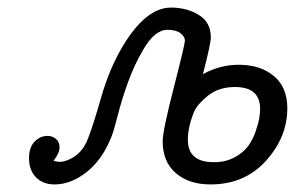

<svg xmlns="http://www.w3.org/2000/svg" viewBox="-20 -484 784 510"><path d="M57.1 -64Q57.1 -92.8 72 -107.9Q86.9 -123 106 -123Q119.1 -123 128.7 -115Q138.2 -106.9 138.2 -92.8Q138.2 -76.7 122.1 -57.1Q130.9 -54.2 138.2 -54.2Q150.4 -54.2 163.1 -60.1Q198.2 -75.2 213.6 -115.5Q229 -155.8 249.5 -227.8Q270 -299.8 305.2 -359.9Q367.2 -463.9 434.1 -463.9Q476.1 -463.9 508.1 -444.3Q540 -424.8 540 -384.8Q540 -367.7 519 -287.1Q564.9 -312 613.8 -312Q671.9 -312 707.5 -282Q743.2 -252 743.2 -196.8Q743.2 -119.6 686.5 -56.9Q629.9 5.9 539.1 5.9Q481.9 5.9 447 -24.2Q412.1 -54.2 412.1 -108.9Q412.1 -136.7 441.7 -251.5Q471.2 -366.2 471.2 -376.2Q471.2 -386.2 459.7 -395.5Q448.2 -404.8 424.8 -404.8Q390.6 -404.8 359.9 -351.1Q336.9 -312 320.6 -267.1Q304.2 -222.2 293.2 -179.2Q282.2 -136.2 276.9 -123Q252.9 -61 210.9 -27.6Q168.9 5.9 125 5.9Q94.2 5.9 75.7 -12.9Q57.1 -31.7 57.1 -64ZM479 -112.8Q479 -52.7 548.8 -53.2Q579.6 -53.2 603.3 -66.2Q627 -79.1 639.4 -96.4Q651.9 -113.8 659.4 -136Q667 -158.2 668.9 -171.6Q670.9 -185.1 670.9 -194.8Q670.9 -252.9 604 -252.9Q561 -252.9 532 -229.5Q502.9 -206.1 494.1 -184.1Q479 -145 479 -112.8Z"/></svg>

Font: CMU Concrete
Style: Italic
Weight: 500
Italic angle: -14.04°
Version: Version 0.7.0